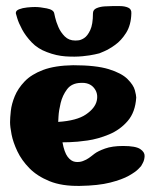

<svg xmlns="http://www.w3.org/2000/svg" viewBox="-20 -610 521 630"><path d="M158 -566Q158 -566 161 -552.5Q164 -539 171.5 -521.5Q179 -504 192.5 -490.5Q206 -477 227 -477Q227 -477 236 -477.5Q245 -478 256 -485Q267 -492 276 -511Q285 -530 285 -566Q285 -578 296.5 -583Q308 -588 322.5 -589Q337 -590 348 -590Q359 -590 374 -590Q389 -590 400.5 -585Q412 -580 411 -566Q410 -528 394 -502.5Q378 -477 357.5 -462.5Q337 -448 321.5 -441.5Q306 -435 306 -435Q306 -435 291 -431.5Q276 -428 251 -425.5Q226 -423 195.5 -425Q165 -427 134 -439Q104 -450 84 -471Q64 -492 52.5 -513.5Q41 -535 36.5 -550.5Q32 -566 32 -566Q31 -575 42.5 -579.5Q54 -584 69 -585.5Q84 -587 95 -587Q111 -587 133.5 -582.5Q156 -578 158 -566ZM427 -290Q424 -242 399 -213Q374 -184 338 -169Q302 -154 267 -149Q232 -144 208.5 -143.5Q185 -143 185 -143Q191 -110 202 -95.5Q213 -81 226.5 -79Q240 -77 252 -81.5Q264 -86 271.5 -91.5Q279 -97 279 -97Q279 -97 290 -105.5Q301 -114 324.5 -122.5Q348 -131 384 -131Q425 -131 440 -121Q455 -111 454.5 -98Q454 -85 448.5 -75Q443 -65 443 -65Q443 -65 434 -55.5Q425 -46 403 -33.5Q381 -21 342 -11Q303 -1 242 0Q183 1 142.5 -15.5Q102 -32 76.5 -58Q51 -84 37 -113.5Q23 -143 18 -168.5Q13 -194 13 -209Q13 -223 15.5 -246Q18 -269 28.5 -294.5Q39 -320 61 -343Q83 -366 121.5 -380.5Q160 -395 220 -396Q295 -396 337 -383Q379 -370 398.5 -350.5Q418 -331 422.5 -314Q427 -297 427 -290ZM171 -210Q232 -214 262 -234.5Q292 -255 297.5 -279.5Q303 -304 288 -322Q273 -340 244 -338Q215 -337 200 -317Q185 -297 179 -272Q173 -247 172 -228.5Q171 -210 171 -210Z"/></svg>

Font: Nerko One
Style: Regular
Weight: 400
Designer: Nermin Kahrimanovic
Foundry: Nermin Kahrimanovic
Version: Version 1.101